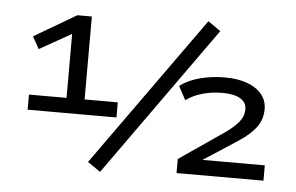

<svg xmlns="http://www.w3.org/2000/svg" viewBox="-52 -808 1405 911"><g transform="rotate(5 650.5 -352.5)"><path d="M87 -238V-310H266V-634L304 -636L114 -529L82 -587L283 -705H352V-310H510V-238ZM455 26 394 -16 905 -731 965 -689ZM817 0V-67L1034 -216Q1072 -243 1094 -270Q1116 -297 1116 -330Q1116 -363 1086 -380.5Q1056 -398 1001 -398Q952 -398 907 -385.5Q862 -373 828 -348L793 -413Q833 -443 889 -457.5Q945 -472 1007 -472Q1068 -472 1113 -455.5Q1158 -439 1182.5 -409Q1207 -379 1207 -339Q1207 -289 1179 -251.5Q1151 -214 1097 -179L934 -73H1231V0Z"/></g></svg>

Font: Nunito Sans 7pt Expanded Medium
Style: Regular
Weight: 500
Width: 7
Designer: Vernon Adams
Foundry: Vernon Adams
Version: Version 3.101;gftools[0.9.27]